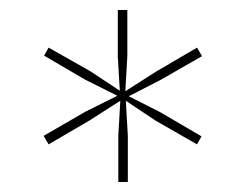

<svg xmlns="http://www.w3.org/2000/svg" viewBox="-20 -712 490 383"><path d="M216 -349H235V-441L231 -511L291 -471L373 -424L382 -440L300 -488L237 -520L301 -553L383 -600L373 -617L291 -569L230 -530L234 -600V-692H215V-599L219 -531L160 -570L77 -617L68 -601L150 -553L214 -521L150 -489L67 -441L77 -424L159 -472L220 -511L216 -441Z"/></svg>

Font: Fixel Text Thin
Style: Regular
Weight: 100
Width: 4
Designer: AlfaBravo + MacPaw
Foundry: Kyrylo Tkachov, Marchela Mozhyna, Serhii Makarenko, Maria Weinstein, Zakhar Kryvoshyya
Version: Version 1.211